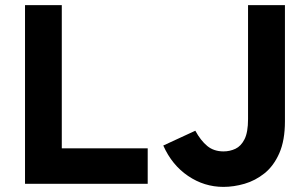

<svg xmlns="http://www.w3.org/2000/svg" viewBox="-20 -720 1208 752"><path d="M78 0V-700H222V-139H558.5V0ZM855 12Q780 12 716.8 -30.8Q653.5 -73.5 619.5 -150L745 -208Q766 -169.5 791.8 -148.2Q817.5 -127 855.5 -127Q880 -127 902 -137.2Q924 -147.5 937.8 -174.8Q951.5 -202 951.5 -253.5V-700H1096V-245Q1096 -170 1074 -120Q1052 -70 1016 -41.2Q980 -12.5 937.8 -0.2Q895.5 12 855 12Z"/></svg>

Font: Overpass ExtraBold
Style: Regular
Weight: 800
Designer: Delve Withrington, Dave Bailey, Thomas Jockin
Foundry: Delve Fonts LLC
Version: Version 4.000; ttfautohint (v1.8.3)